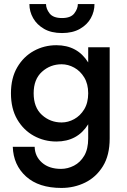

<svg xmlns="http://www.w3.org/2000/svg" viewBox="-20 -693 626 947"><path d="M125 -673H207Q207 -650 224.5 -627Q242 -604 286 -604Q329 -604 346.5 -627Q364 -650 364 -673H446Q446 -636 428 -603.5Q410 -571 374 -550.5Q338 -530 286 -530Q233 -530 197.5 -550.5Q162 -571 143.5 -603.5Q125 -636 125 -673ZM43 31H151Q152 78 187 109Q222 140 281 140Q314 140 345 124Q376 108 395.5 75Q415 42 415 -10V-80Q362 5 258 5Q198 5 147 -23Q96 -51 65 -104Q34 -157 34 -233Q34 -308 65 -361Q96 -414 147 -442Q198 -470 258 -470Q362 -470 415 -385V-460H521V-10Q521 73 487.5 127Q454 181 400 207.5Q346 234 283 234Q171 234 108.5 177.5Q46 121 43 31ZM146 -233Q146 -163 187 -126Q228 -89 284 -89Q316 -89 346 -105.5Q376 -122 395.5 -154Q415 -186 415 -233Q415 -279 395.5 -311Q376 -343 346 -359.5Q316 -376 284 -376Q228 -376 187 -339Q146 -302 146 -233Z"/></svg>

Font: Jost* Medium
Style: Regular
Weight: 500
Version: Version 3.7